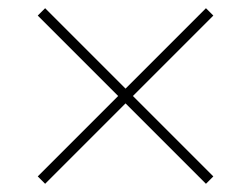

<svg xmlns="http://www.w3.org/2000/svg" viewBox="-20 -577 612 468"><path d="M482 -557 500 -539 304 -343 500 -147 482 -129 286 -325 90 -129 72 -147 268 -343 72 -539 90 -557 286 -361Z"/></svg>

Font: Noto Sans Kannada Thin
Style: Regular
Weight: 100
Designer: Jelle Bosma - Monotype Design Team
Foundry: Monotype Imaging Inc.
Version: Version 2.005; ttfautohint (v1.8.4.7-5d5b)